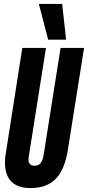

<svg xmlns="http://www.w3.org/2000/svg" viewBox="-20 -943 446 973"><path d="M135 10Q5 10 5 -121Q5 -143 11 -176L93 -700H213L126 -151Q117 -103 156 -103Q193 -103 201 -157L287 -700H406L324 -184Q308 -83 262.5 -36.5Q217 10 135 10ZM224 -742 177 -923H295L315 -742Z"/></svg>

Font: Georama ExtraCondensed
Style: Bold Italic
Weight: 700
Width: 2
Italic angle: -9°
Designer: Jean-Baptiste Levee
Foundry: Production Type
Version: Version 1.000